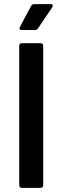

<svg xmlns="http://www.w3.org/2000/svg" viewBox="-20 -909 302 929"><path d="M73 -12V-688Q73 -693 76.5 -696.5Q80 -700 85 -700H177Q182 -700 185.5 -696.5Q189 -693 189 -688V-12Q189 -7 185.5 -3.5Q182 0 177 0H85Q80 0 76.5 -3.5Q73 -7 73 -12ZM76 -778 131 -881Q135 -889 146 -889H225Q232 -889 234.5 -884.5Q237 -880 233 -874L164 -772Q159 -764 150 -764H84Q77 -764 75 -768Q73 -772 76 -778Z"/></svg>

Font: Amber EN SemiBold
Style: Regular
Weight: 600
Designer: Jeremy Tribby
Foundry: Tribby Type
Version: Version 1.408 November 24, 2021